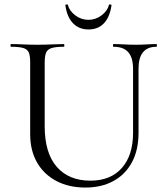

<svg xmlns="http://www.w3.org/2000/svg" viewBox="-20 -821 738 854"><path d="M571.8 -515.4Q571.8 -564.4 550.5 -588.7Q529.2 -613 485.2 -613Q482.4 -613 482.4 -619Q482.4 -625 485.2 -625Q507.8 -625 531.9 -623.5Q556 -622 584.6 -622Q608.4 -622 632.4 -623.5Q656.4 -625 676 -625Q678 -625 678 -619Q678 -613 676 -613Q636 -613 616.1 -588.7Q596.2 -564.4 596.2 -515.4V-231Q596.2 -153.6 566.8 -99.1Q537.4 -44.6 484.2 -15.7Q431 13.2 360 13.2Q286.2 13.2 230.7 -16Q175.2 -45.2 144.7 -98.5Q114.2 -151.8 114.2 -224.2V-544Q114.2 -573 108 -587.5Q101.8 -602 83.5 -607.5Q65.2 -613 28.8 -613Q26.6 -613 26.6 -619Q26.6 -625 28.8 -625Q53.2 -625 82.8 -623.5Q112.4 -622 146 -622Q180.8 -622 210.8 -623.5Q240.8 -625 263.4 -625Q266.4 -625 266.4 -619Q266.4 -613 263.4 -613Q227 -613 208.8 -607Q190.6 -601 184.7 -586Q178.8 -571 178.8 -542V-259.2Q178.8 -140.2 232.6 -78.8Q286.4 -17.4 382 -17.4Q472.2 -17.4 522 -73.9Q571.8 -130.4 571.8 -230ZM373.8 -690Q331 -690 304.5 -717.8Q278 -745.6 270.8 -797Q270 -800.8 275.5 -801.2Q281 -801.6 281.8 -799.6Q288.2 -773 314.6 -752.9Q341 -732.8 373.8 -732.8Q405.4 -732.8 431.9 -752.9Q458.4 -773 464.8 -799.6Q465.6 -801.6 471.1 -801.2Q476.6 -800.8 475.8 -797Q468.6 -745.6 442.6 -717.8Q416.6 -690 373.8 -690Z"/></svg>

Font: Cormorant Garamond Light
Style: Regular
Weight: 300
Designer: Christian Thalmann (Catharsis Fonts)
Foundry: Catharsis Fonts
Version: Version 4.001